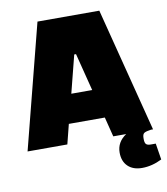

<svg xmlns="http://www.w3.org/2000/svg" viewBox="-88 -698 826 951"><g transform="rotate(-10 325.0 -223.0)"><path d="M650 154Q600 179 550 179Q505 179 479 154Q453 129 453 85Q453 32 501 0H436L411 -99H230L205 0H5L165 -625H476L636 0H626L615 2Q595 5 588.5 11.5Q582 18 582 35V40Q582 58 588.5 65Q595 72 612 72H637ZM373 -244 325 -433H316L268 -244Z"/></g></svg>

Font: Changa Black
Style: Regular
Weight: 900
Designer: Eduardo Rodriguez Tunni
Foundry: Eduardo Rodriguez Tunni
Version: Version 2.001; ttfautohint (v1.5.10-5e6f)